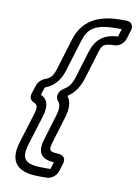

<svg xmlns="http://www.w3.org/2000/svg" viewBox="-99 -768 746 1045"><g transform="rotate(10 274.5 -245.5)"><path d="M185 8C161 86 187 119 258 124L246 163H205C105 163 79 136 106 49L156 -113C170 -160 171 -205 125 -226L138 -267L140 -269C195 -290 222 -332 236 -377L289 -550C311 -623 347 -654 468 -654H496L483 -611C400 -607 360 -567 339 -498L297 -360C283 -314 270 -296 241 -279C211 -261 207 -228 220 -212C238 -192 239 -170 226 -127ZM532 -608 547 -657C555 -683 540 -704 514 -704H483C348 -704 270 -653 239 -550L186 -377C175 -342 163 -326 136 -316C117 -310 96 -293 89 -270L74 -224C68 -206 73 -186 93 -179C117 -168 119 -154 106 -113L56 49C21 164 74 213 190 213H234C260 213 287 192 295 166L309 121C318 93 301 75 275 74C222 71 217 66 235 8L276 -127C289 -171 293 -213 268 -245C311 -273 332 -312 347 -360L389 -498C405 -551 409 -558 474 -561C499 -561 524 -583 532 -608Z"/></g></svg>

Font: DIN Rundschrift
Style: MittelKontKu
Weight: 400
Version: Version 1.027